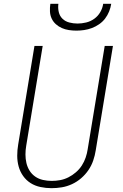

<svg xmlns="http://www.w3.org/2000/svg" viewBox="-20 -975 640 1003"><path d="M249 8Q220 8 191.5 2Q163 -4 140 -18.5Q117 -33 101 -55.5Q85 -78 77.5 -105Q70 -132 70 -161.5Q70 -191 75 -220L160 -735H203L117 -214Q113 -191 113 -168Q113 -145 118 -123.5Q123 -102 134.5 -83.5Q146 -65 164 -52.5Q182 -40 204.5 -35Q227 -30 250 -30Q272 -30 294 -34Q316 -38 337 -48.5Q358 -59 376.5 -75Q395 -91 407.5 -110.5Q420 -130 427.5 -152Q435 -174 438 -195L527 -735H570L480 -189Q476 -163 467 -136.5Q458 -110 442 -86.5Q426 -63 404 -44Q382 -25 356 -13Q330 -1 303 3.5Q276 8 249 8ZM379 -815Q359 -815 339.5 -818Q320 -821 303 -828.5Q286 -836 272 -848.5Q258 -861 250 -878Q242 -895 241 -915Q240 -935 243 -955H285Q282 -933 287 -912Q292 -891 306.5 -877Q321 -863 342 -857.5Q363 -852 385 -852Q407 -852 430 -857.5Q453 -863 472.5 -877Q492 -891 504 -912Q516 -933 519 -955H561Q558 -935 550 -915Q542 -895 529 -878Q516 -861 498 -848.5Q480 -836 460 -828.5Q440 -821 419.5 -818Q399 -815 379 -815Z"/></svg>

Font: Iosevka XLt Ex Obl
Style: Regular
Weight: 200
Width: 7
Italic angle: -9°
Monospace: yes
Designer: Belleve Invis
Foundry: Belleve Invis
Version: Version 32.5.0; ttfautohint (v1.8.4)